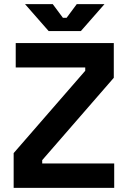

<svg xmlns="http://www.w3.org/2000/svg" viewBox="-20 -908 616 928"><path d="M46 0V-168L392 -566V-582H56V-700H530V-532L184 -134V-118H532V0ZM215 -758 101 -888H235L284 -822H302L351 -888H485L371 -758Z"/></svg>

Font: Space Grotesk Light
Style: Bold
Weight: 700
Version: Version 2.000